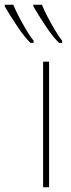

<svg xmlns="http://www.w3.org/2000/svg" viewBox="-110 -786 296 806"><path d="M96 0H71V-527H96ZM66 -766Q75 -743 92 -711Q109 -679 125.5 -652Q142 -625 151 -615V-606H138Q128 -615 113 -633.5Q98 -652 82.5 -675.5Q67 -699 53 -721Q39 -743 30 -759V-766ZM-54 -766Q-45 -743 -28 -711Q-11 -679 5.5 -652Q22 -625 31 -615V-606H18Q8 -615 -7 -633.5Q-22 -652 -37.5 -675.5Q-53 -699 -67 -721Q-81 -743 -90 -759V-766Z"/></svg>

Font: Noto Sans ExtraCondensed Thin
Style: Regular
Weight: 100
Width: 2
Designer: Monotype Design Team
Foundry: Monotype Imaging Inc.
Version: Version 2.013; ttfautohint (v1.8.4.7-5d5b)